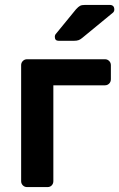

<svg xmlns="http://www.w3.org/2000/svg" viewBox="-20 -761 485 781"><path d="M90 0Q80 0 73 -7Q66 -14 66 -24V-496Q66 -506 73 -513Q80 -520 90 -520H407Q417 -520 424 -513Q431 -506 431 -496V-439Q431 -428 424 -421Q417 -414 407 -414H197V-24Q197 -14 190.5 -7Q184 0 173 0ZM219 -595Q203 -595 203 -611Q203 -619 208 -624L289 -723Q299 -734 306 -737.5Q313 -741 326 -741H426Q445 -741 445 -722Q445 -715 440 -710L316 -608Q308 -601 300.5 -598Q293 -595 280 -595Z"/></svg>

Font: Rubik Light Medium
Style: Regular
Weight: 500
Version: Version 2.104